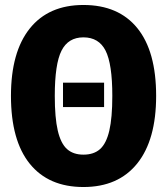

<svg xmlns="http://www.w3.org/2000/svg" viewBox="-20 -733 671 771"><path d="M607 -348Q607 -171 531 -76.5Q455 18 315 18Q175 18 99.5 -75.5Q24 -169 24 -348Q24 -524 99.5 -618.5Q175 -713 315 -713Q456 -713 531.5 -620Q607 -527 607 -348ZM200 -348Q200 -260 212 -208.5Q224 -157 249 -134.5Q274 -112 315 -112Q357 -112 382 -134.5Q407 -157 419 -208.5Q431 -260 431 -348Q431 -476 404 -529.5Q377 -583 315 -583Q254 -583 227 -529.5Q200 -476 200 -348ZM398 -401V-303H233V-401Z"/></svg>

Font: Fira Sans Condensed ExtraBold
Style: Regular
Weight: 800
Width: 3
Designer: Carrois Corporate & Edenspiekermann AG
Foundry: Carrois Corporate GbR & Edenspiekermann AG
Version: Version 4.203